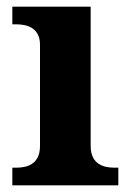

<svg xmlns="http://www.w3.org/2000/svg" viewBox="-20 -556 392 576"><path d="M17 0H335V-53H323C294 -53 252 -61 252 -118V-536H17V-483H29C57 -483 100 -475 100 -422V-118C100 -61 58 -53 29 -53H17Z"/></svg>

Font: Noto Serif NP Hmong
Style: Bold
Weight: 700
Designer: Dalton Maag Ltd
Foundry: Dalton Maag Ltd
Version: Version 1.001